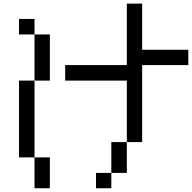

<svg xmlns="http://www.w3.org/2000/svg" viewBox="-20 -879 1040 1040"><path d="M333 -442.4V-526.4H667V-859.4H750V-609.4H1000V-526.4H750V-109.4H667V57.6H583V-109.4H667V-442.4ZM83 -692.4V-776.4H167V-692.4ZM83 -26.4V-442.4H167V-692.4H250V-442.4H167V-26.4H250V140.6H167V-26.4ZM583 57.6V140.6H500V57.6Z"/></svg>

Font: KH Dot Kodenmachou 12
Style: Regular
Weight: 400
Designer: Original version for X68000 by Keitarou Hiraki (http://hp.vector.co.jp/authors/VA000874/) / TrueType conversion by Homem
Version: Version 1.00.20150527